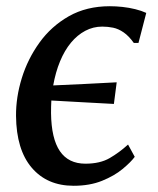

<svg xmlns="http://www.w3.org/2000/svg" viewBox="-20 -587 508 617"><path d="M216.5 10Q131.5 10 82 -48Q32.5 -106 31.5 -214.5Q31 -274 50 -335.8Q69 -397.5 106.8 -450Q144.5 -502.5 201.2 -534.8Q258 -567 333 -567Q352 -567 373.2 -564.8Q394.5 -562.5 414.8 -557.5Q435 -552.5 450 -545.5L425 -449H410Q394 -471.5 377.2 -483Q360.5 -494.5 343.5 -498Q326.5 -501.5 308.5 -501.5Q279.5 -501.5 254 -488Q228.5 -474.5 208 -449.8Q187.5 -425 173 -390Q158.5 -355 151 -312.5Q202.5 -315 252.8 -317.2Q303 -319.5 355 -322.5L346 -253Q299 -255.5 249.5 -258.2Q200 -261 145 -264Q144.5 -254.5 144.2 -244.2Q144 -234 144 -223.5Q145 -141.5 172.5 -101.2Q200 -61 254.5 -61Q301.5 -61 332.5 -79Q363.5 -97 391.5 -122.5L413 -83Q400.5 -66 374 -44Q347.5 -22 308 -6Q268.5 10 216.5 10Z"/></svg>

Font: Merriweather 20pt Medium
Style: Italic
Weight: 500
Italic angle: -7.8°
Version: Version 2.101